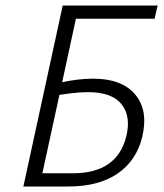

<svg xmlns="http://www.w3.org/2000/svg" viewBox="-20 -678 595 698"><path d="M542 -610H256L206 -379Q265 -392 319 -392Q423 -392 471.5 -334.5Q520 -277 497 -180Q476 -94 407.5 -47Q339 0 228 0H65L208 -658H553ZM300 -343Q259 -343 196 -333L134 -48H244Q406 -48 439 -182Q457 -255 422 -299Q387 -343 300 -343Z"/></svg>

Font: EauTestInfant Semilight
Style: Italic
Weight: 300
Italic angle: -12°
Designer: Christian Thalmann (Catharsis Fonts)
Version: Version 0.001;PS 000.001;hotconv 1.0.88;makeotf.lib2.5.64775